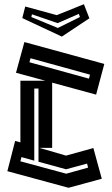

<svg xmlns="http://www.w3.org/2000/svg" viewBox="-20 -874 531 913"><path d="M15 -60 52 -204 77 -197V-490H196L56 -528L96 -674L476 -570L437 -424L228 -481V-171H167L294 -134L424 -170L464 -24L306 19ZM120 -578 403 -500 408 -519 125 -597ZM77 -107 295 -48 399 -77 394 -96 294 -69 163 -105V-453H143V-110L82 -127ZM86 -788 100 -843 250 -802 379 -854 405 -787 274 -700ZM254 -764 132 -806 129 -793 255 -741 360 -793 355 -808Z"/></svg>

Font: Blaka Hollow
Style: Regular
Weight: 400
Designer: Mohamed Gaber
Foundry: Kief Type Foundry
Version: Version 1.003; ttfautohint (v1.8.4.7-5d5b)